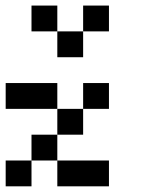

<svg xmlns="http://www.w3.org/2000/svg" viewBox="-20 -656 495 676"><path d="M90.9 -636.4H181.8V-545.5H90.9ZM272.7 -636.4H363.6V-545.5H272.7ZM181.8 -545.5H272.7V-454.5H181.8ZM0 -363.6H181.8V-272.7H0ZM272.7 -363.6H363.6V-272.7H272.7ZM181.8 -272.7H272.7V-181.8H181.8ZM90.9 -181.8H181.8V-90.9H90.9ZM0 -90.9H90.9V0H0ZM181.8 -90.9H363.6V0H181.8Z"/></svg>

Font: Micro 5
Style: Regular
Weight: 400
Designer: Sarah Cadigan-Fried
Version: Version 1.000; ttfautohint (v1.8.4.7-5d5b)